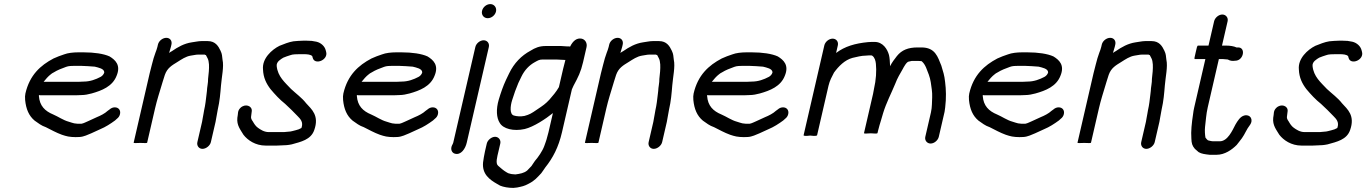

<svg xmlns="http://www.w3.org/2000/svg" viewBox="-20 -692 6682 939"><path d="M193.4 -292C200.9 -302.2 217.9 -320.9 226.5 -327C231.6 -331.7 237.1 -335.3 243 -338C260.9 -349.4 282.4 -357.4 303.3 -365C315 -369.6 331.5 -370 346.4 -370H374.4C386.8 -370 433.7 -367.1 443.5 -366C461.3 -361.3 489.7 -356.6 490 -338C487.8 -328.3 479.5 -320 472 -316C448.3 -303.5 420.7 -293 388.6 -293C381.2 -292.3 373.7 -292 366.4 -292ZM541.6 -167C532.2 -167 523.8 -163.7 516.2 -157L506.6 -150C493 -137.1 471.4 -126.2 453.5 -119L409.9 -99C400.7 -95.3 389.9 -89.1 379.1 -87H358.1C344.9 -88.2 340.4 -88.7 331.2 -92L315.4 -97C290.1 -103.7 264.1 -122 240.5 -132C199.7 -148.8 173.9 -174.4 170.3 -222C170.6 -223.3 170.6 -225 170.4 -227C172.9 -226.3 175.5 -226 178.2 -226H351.2C359.2 -226 367.9 -226.3 377.4 -227C394.7 -227 413.5 -230.9 428.3 -235C477.4 -248.8 529.9 -269 550.1 -321C572.4 -373.9 543.6 -399 516 -416C486.9 -429.4 439.6 -436 389.7 -436H361.7C338.3 -436 311.6 -433.1 293.4 -426C276.9 -420.5 257.1 -413.4 241.7 -406C177.7 -372.3 125 -324.7 104.3 -235C102.3 -226.3 101.8 -215.7 102.9 -203C107.4 -158.4 121 -125.8 149.5 -102C166.8 -90 181.8 -77.4 204.2 -70C230.2 -57.1 254.2 -43.3 282.6 -33L298.5 -28C316 -22.3 343.3 -20.2 369.1 -22C390.5 -23.2 410 -33.5 426.2 -40L469.9 -60C496.1 -70.8 520.7 -86.7 542.8 -103L551.6 -111C559.7 -117 564.8 -124.7 566.9 -134C571.2 -152.5 560.1 -167 541.6 -167Z M752.4 -474 749.9 -463C748.7 -457.7 747.2 -452.7 745.4 -448L740.2 -434C734.4 -417.8 728.1 -398.9 722.8 -376C718.9 -362 715.3 -348 712.1 -334L633.6 6C633.2 8 644.1 8.3 666.4 7C688.1 8.3 699.2 8 699.6 6L738.6 -163C747.4 -201.2 760.8 -243.3 770.7 -276C773 -286.1 776.9 -294.2 779 -303C781.6 -311.7 784.1 -319.3 786.3 -326C798.4 -360.2 821.3 -372.5 847.8 -389C868.1 -401.7 888.4 -416.1 913 -420C924.7 -421 935.9 -425 949.1 -425H981.1C981.8 -425 983 -424.3 984.7 -423C986.7 -423 987.6 -422.7 987.4 -422C989.8 -418 992.6 -412.7 995.7 -406C1000.8 -395.6 1000 -389.2 1002 -377C1003.2 -355.7 1000.5 -330 997.6 -306C998.6 -289.3 992.2 -264.2 992 -247L989.9 -229C987 -204.7 984.4 -179.1 978.3 -153C977.6 -147 976.6 -141 975.2 -135C972.4 -123.1 970.8 -107.5 968.2 -96L945.3 3C941.3 20.4 952.6 36 970.2 36C987.7 36 1007.3 20.4 1011.3 3L1034.2 -96C1036.8 -107.6 1038.5 -123.2 1041.2 -135C1042.9 -142.3 1044.1 -149.3 1045 -156C1054.8 -198.2 1057.7 -236.5 1060.8 -274C1064.2 -316 1075.9 -366.1 1068.3 -400C1065.7 -418.6 1067 -426.2 1058.5 -444C1048.1 -466.4 1033.1 -491 996.4 -491H964.4C949.6 -491 932.4 -486.6 918 -485C880.1 -479.4 849.4 -461.5 821 -442C815.8 -439.3 811.1 -436.3 807 -433C809.2 -442.6 813.2 -451.5 815.9 -463L818.4 -474C822.7 -492.3 811.7 -507 793.6 -507C775.5 -507 756.7 -492.3 752.4 -474Z M1575.1 -438 1573 -446C1568.3 -465.7 1550.2 -482.7 1527.7 -488L1504.6 -492C1497.4 -492.7 1489.5 -493 1480.8 -493H1461.8C1448.6 -493 1427.6 -491.2 1415.1 -490C1392.5 -486.6 1366.8 -475.9 1347 -468C1309.2 -449.3 1260.8 -405.7 1266.3 -352C1267.7 -312.2 1282.8 -282.4 1303.1 -256C1324.5 -230.5 1347.8 -205 1374.5 -184C1396.1 -163.8 1416.6 -144.4 1435.6 -124C1448.3 -110.9 1465.1 -95.2 1454.2 -66C1444.7 -60.5 1436.7 -57.6 1425.7 -55C1415 -52.7 1402.8 -48 1390.1 -48C1382.6 -47.3 1375.4 -46.7 1368.6 -46H1294.6C1271.1 -46 1253.8 -58.4 1241.5 -67C1229.6 -75.6 1223.2 -86.5 1215.9 -99C1211.8 -104.3 1206.3 -113.8 1207.9 -121C1209.2 -131 1210.3 -139.5 1211.4 -149C1213.4 -174.9 1178.6 -187.1 1155.4 -164C1140.4 -149.1 1145.3 -135.7 1140.8 -116C1136.8 -78.8 1156.8 -56.6 1170.6 -33C1191 -6.5 1228.9 20 1279.4 20H1333.4C1340.7 20 1348.5 19.7 1356.6 19C1374 19 1390.9 17.5 1406.8 14C1451.3 1.5 1500.6 -8.3 1516.9 -56C1542.2 -127 1504.5 -157 1477.2 -187C1456.9 -213.4 1428.4 -233.5 1403.3 -257C1373.2 -289.2 1338.5 -317.3 1333.2 -369C1331 -390.7 1353.9 -402.5 1365.7 -410C1374.2 -413.8 1390 -419.1 1399.4 -422C1410.2 -426.8 1431.8 -427 1446.6 -427H1465.6C1481.9 -427 1500.8 -425.5 1507.3 -417L1509.4 -409C1519.4 -371.8 1585.8 -398.2 1575.1 -438Z M1748.4 -292C1755.9 -302.2 1772.9 -320.9 1781.5 -327C1786.6 -331.7 1792.1 -335.3 1798 -338C1815.9 -349.4 1837.4 -357.4 1858.3 -365C1870 -369.6 1886.5 -370 1901.4 -370H1929.4C1941.8 -370 1988.7 -367.1 1998.5 -366C2016.3 -361.3 2044.7 -356.6 2045 -338C2042.8 -328.3 2034.5 -320 2027 -316C2003.3 -303.5 1975.7 -293 1943.6 -293C1936.2 -292.3 1928.7 -292 1921.4 -292ZM2096.6 -167C2087.2 -167 2078.8 -163.7 2071.2 -157L2061.6 -150C2048 -137.1 2026.4 -126.2 2008.5 -119L1964.9 -99C1955.7 -95.3 1944.9 -89.1 1934.1 -87H1913.1C1899.9 -88.2 1895.4 -88.7 1886.2 -92L1870.4 -97C1845.1 -103.7 1819.1 -122 1795.5 -132C1754.7 -148.8 1728.9 -174.4 1725.3 -222C1725.6 -223.3 1725.6 -225 1725.4 -227C1727.9 -226.3 1730.5 -226 1733.2 -226H1906.2C1914.2 -226 1922.9 -226.3 1932.4 -227C1949.7 -227 1968.5 -230.9 1983.3 -235C2032.4 -248.8 2084.9 -269 2105.1 -321C2127.4 -373.9 2098.6 -399 2071 -416C2041.9 -429.4 1994.6 -436 1944.7 -436H1916.7C1893.3 -436 1866.6 -433.1 1848.4 -426C1831.9 -420.5 1812.1 -413.4 1796.7 -406C1732.7 -372.3 1680 -324.7 1659.3 -235C1657.3 -226.3 1656.8 -215.7 1657.9 -203C1662.4 -158.4 1676 -125.8 1704.5 -102C1721.8 -90 1736.8 -77.4 1759.2 -70C1785.2 -57.1 1809.2 -43.3 1837.6 -33L1853.5 -28C1871 -22.3 1898.3 -20.2 1924.1 -22C1945.5 -23.2 1965 -33.5 1981.2 -40L2024.9 -60C2051.1 -70.8 2075.7 -86.7 2097.8 -103L2106.6 -111C2114.7 -117 2119.8 -124.7 2121.9 -134C2126.2 -152.5 2115.1 -167 2096.6 -167Z M2304.7 -462 2196.6 6C2195.5 10.8 2192.6 14.8 2190.6 19C2181.6 38.6 2190.2 55.5 2204.3 59.5C2234.8 68.3 2256 34.8 2262.6 6L2370.7 -462C2374.8 -480 2363 -495 2345.3 -495C2327.6 -495 2308.8 -480 2304.7 -462ZM2337.5 -639C2333.1 -620 2345.4 -603 2365.2 -603C2383.8 -603 2401.6 -617.5 2405.8 -636C2410.1 -654.7 2396.8 -672 2378.1 -672C2359.6 -672 2341.8 -657.5 2337.5 -639Z M2710.8 -467H2649.8C2617.3 -467 2597.1 -458 2574.5 -444C2530.1 -420.1 2494.3 -383.7 2469.9 -333L2454.5 -301C2440.6 -271.2 2429.8 -239.8 2419.3 -205C2405.2 -156.8 2408 -115.8 2424 -91C2440.5 -62 2491.4 -48.8 2546.1 -61C2589.8 -71.3 2649.6 -111 2684.1 -139L2662.4 -45C2660.2 -35.7 2658 -27.3 2655.6 -20C2652.1 -4.6 2646.2 9.1 2641.9 22C2633.1 46.8 2610.8 78.6 2596.1 95L2583.9 113C2582.6 115.7 2581.1 118 2579.3 120C2572.6 126.5 2565 135.5 2558.2 142C2542.3 154.9 2523.2 157.9 2500.8 161C2497.5 161 2493.6 160.7 2489.1 160C2480.9 160 2470.9 156.5 2465.2 155L2456.4 150C2442.4 142.1 2427.9 128.7 2416.5 119C2401.9 107.5 2411.6 75.4 2417.9 48L2426.7 10C2430.7 -7.2 2418.5 -23 2401.3 -23C2384.2 -23 2364.7 -7.2 2360.7 10L2351.9 48C2347.6 66.9 2345 84.9 2342.5 102C2336.9 159 2373.3 186.1 2412 208L2426.1 216C2442.4 222.7 2465.9 227 2490.6 227L2509.1 225C2532.2 220.1 2543.3 218.7 2566.4 206C2595 191.4 2606.8 176.6 2627.2 155C2634 146.4 2640.1 136 2646.7 127C2683.6 81 2711.5 28.2 2728.4 -45L2776.9 -255L2785 -273C2807.6 -314.8 2820.4 -339.8 2831.6 -388L2848.4 -461C2853.1 -481.3 2841.8 -499.5 2824.1 -503C2801.7 -507 2783 -494 2768.1 -464C2766.3 -464.7 2764.7 -465 2763.4 -465H2754.4C2740.3 -465 2724.9 -468.1 2710.8 -467ZM2739.1 -399H2745.1L2743.7 -393C2740.3 -381 2737 -368.3 2734 -355L2713.4 -266C2700.5 -243.1 2683.2 -223.3 2667.3 -205C2647.1 -183.3 2636.9 -176.7 2606 -156C2578.5 -137 2570.3 -132.1 2544.9 -125C2526 -121.4 2506.9 -122.8 2493.3 -127C2471.8 -132.7 2475.4 -172.7 2484.6 -202C2493.9 -232.2 2503.9 -260.1 2515 -286L2530.4 -318C2545.3 -349 2568.6 -373.3 2595.6 -388C2610 -395.6 2616 -401 2634.6 -401H2699.6C2711.2 -401 2727.4 -399 2739.1 -399Z M2959.4 -474 2956.9 -463C2955.7 -457.7 2954.2 -452.7 2952.4 -448L2947.2 -434C2941.4 -417.8 2935.1 -398.9 2929.8 -376C2925.9 -362 2922.3 -348 2919.1 -334L2840.6 6C2840.2 8 2851.1 8.3 2873.4 7C2895.1 8.3 2906.2 8 2906.6 6L2945.6 -163C2954.4 -201.2 2967.8 -243.3 2977.7 -276C2980 -286.1 2983.9 -294.2 2986 -303C2988.6 -311.7 2991.1 -319.3 2993.3 -326C3005.4 -360.2 3028.3 -372.5 3054.8 -389C3075.1 -401.7 3095.4 -416.1 3120 -420C3131.7 -421 3142.9 -425 3156.1 -425H3188.1C3188.8 -425 3190 -424.3 3191.7 -423C3193.7 -423 3194.6 -422.7 3194.4 -422C3196.8 -418 3199.6 -412.7 3202.7 -406C3207.8 -395.6 3207 -389.2 3209 -377C3210.2 -355.7 3207.5 -330 3204.6 -306C3205.6 -289.3 3199.2 -264.2 3199 -247L3196.9 -229C3194 -204.7 3191.4 -179.1 3185.3 -153C3184.6 -147 3183.6 -141 3182.2 -135C3179.4 -123.1 3177.8 -107.5 3175.2 -96L3152.3 3C3148.3 20.4 3159.6 36 3177.2 36C3194.7 36 3214.3 20.4 3218.3 3L3241.2 -96C3243.8 -107.6 3245.5 -123.2 3248.2 -135C3249.9 -142.3 3251.1 -149.3 3252 -156C3261.8 -198.2 3264.7 -236.5 3267.8 -274C3271.2 -316 3282.9 -366.1 3275.3 -400C3272.7 -418.6 3274 -426.2 3265.5 -444C3255.1 -466.4 3240.1 -491 3203.4 -491H3171.4C3156.6 -491 3139.4 -486.6 3125 -485C3087.1 -479.4 3056.4 -461.5 3028 -442C3022.8 -439.3 3018.1 -436.3 3014 -433C3016.2 -442.6 3020.2 -451.5 3022.9 -463L3025.4 -474C3029.7 -492.3 3018.7 -507 3000.6 -507C2982.5 -507 2963.7 -492.3 2959.4 -474Z M3461.4 -292C3468.9 -302.2 3485.9 -320.9 3494.5 -327C3499.6 -331.7 3505.1 -335.3 3511 -338C3528.9 -349.4 3550.4 -357.4 3571.3 -365C3583 -369.6 3599.5 -370 3614.4 -370H3642.4C3654.8 -370 3701.7 -367.1 3711.5 -366C3729.3 -361.3 3757.7 -356.6 3758 -338C3755.8 -328.3 3747.5 -320 3740 -316C3716.3 -303.5 3688.7 -293 3656.6 -293C3649.2 -292.3 3641.7 -292 3634.4 -292ZM3809.6 -167C3800.2 -167 3791.8 -163.7 3784.2 -157L3774.6 -150C3761 -137.1 3739.4 -126.2 3721.5 -119L3677.9 -99C3668.7 -95.3 3657.9 -89.1 3647.1 -87H3626.1C3612.9 -88.2 3608.4 -88.7 3599.2 -92L3583.4 -97C3558.1 -103.7 3532.1 -122 3508.5 -132C3467.7 -148.8 3441.9 -174.4 3438.3 -222C3438.6 -223.3 3438.6 -225 3438.4 -227C3440.9 -226.3 3443.5 -226 3446.2 -226H3619.2C3627.2 -226 3635.9 -226.3 3645.4 -227C3662.7 -227 3681.5 -230.9 3696.3 -235C3745.4 -248.8 3797.9 -269 3818.1 -321C3840.4 -373.9 3811.6 -399 3784 -416C3754.9 -429.4 3707.6 -436 3657.7 -436H3629.7C3606.3 -436 3579.6 -433.1 3561.4 -426C3544.9 -420.5 3525.1 -413.4 3509.7 -406C3445.7 -372.3 3393 -324.7 3372.3 -235C3370.3 -226.3 3369.8 -215.7 3370.9 -203C3375.4 -158.4 3389 -125.8 3417.5 -102C3434.8 -90 3449.8 -77.4 3472.2 -70C3498.2 -57.1 3522.2 -43.3 3550.6 -33L3566.5 -28C3584 -22.3 3611.3 -20.2 3637.1 -22C3658.5 -23.2 3678 -33.5 3694.2 -40L3737.9 -60C3764.1 -70.8 3788.7 -86.7 3810.8 -103L3819.6 -111C3827.7 -117 3832.8 -124.7 3834.9 -134C3839.2 -152.5 3828.1 -167 3809.6 -167Z M4052.1 -503C4034.4 -503 4015.7 -488 4011.5 -470L3910.2 -31C3909.2 -27 3920.1 -26.3 3942.7 -29C3964.1 -26.3 3975.2 -27 3976.2 -31L4032 -273C4037.9 -298.4 4048.6 -317.2 4058.8 -337C4081.2 -367.7 4111.1 -398.7 4149.4 -409C4169.5 -413.7 4193.7 -420 4215 -420C4219.8 -420.7 4224.2 -421 4228.2 -421H4242.2C4242.9 -421 4244.4 -420.3 4246.7 -419C4258.3 -409.9 4262.2 -394.5 4263.7 -380C4267.2 -345.8 4264.6 -301.6 4254.3 -257C4253.5 -250.3 4251.9 -242.3 4249.8 -233L4205.5 -41C4204.9 -38.3 4215.8 -38 4238.2 -40C4259.8 -38 4270.9 -38.3 4271.5 -41L4273.8 -51C4278.8 -72.7 4283.6 -86.1 4289.7 -107L4299.1 -139C4314.2 -188.8 4338.9 -235.4 4358.1 -282C4369.5 -311.9 4381.6 -330.8 4394.7 -354C4399.2 -362.6 4414.1 -391 4425.3 -391C4429.6 -392.3 4434.1 -393.3 4439 -394H4471C4477 -394 4482.2 -393.7 4486.7 -393C4487.4 -393 4488.2 -392.3 4489.3 -391C4498.5 -382.7 4504.3 -372.5 4509.3 -361C4518.3 -338.9 4528.3 -315 4532 -290C4535.3 -266.5 4540.1 -242 4538.9 -216C4537.3 -191.1 4539 -169.1 4532.8 -142L4505.3 -23C4501.3 -5.6 4513.6 10 4531.2 10C4548.8 10 4567.3 -5.6 4571.3 -23L4599.5 -145L4602.6 -167C4608.1 -212.9 4606.9 -253.9 4602.2 -291C4598.7 -324.6 4592.8 -340.7 4583.7 -371C4566.1 -413.6 4554.6 -460 4486.2 -460H4467.2C4421.4 -460 4390 -447.3 4366.5 -418C4355.3 -403.8 4341.6 -385.9 4333 -368C4332.8 -370 4332.7 -371.3 4332.9 -372C4331.9 -389.1 4331.4 -408.9 4327.7 -423C4320.1 -450.9 4298.4 -487 4257.4 -487H4243.4C4237.4 -487 4231.4 -486.7 4225.2 -486C4161.7 -479.8 4112.1 -465.4 4069 -433L4077.5 -470C4081.7 -488 4069.8 -503 4052.1 -503Z M4809.4 -292C4816.9 -302.2 4833.9 -320.9 4842.5 -327C4847.6 -331.7 4853.1 -335.3 4859 -338C4876.9 -349.4 4898.4 -357.4 4919.3 -365C4931 -369.6 4947.5 -370 4962.4 -370H4990.4C5002.8 -370 5049.7 -367.1 5059.5 -366C5077.3 -361.3 5105.7 -356.6 5106 -338C5103.8 -328.3 5095.5 -320 5088 -316C5064.3 -303.5 5036.7 -293 5004.6 -293C4997.2 -292.3 4989.7 -292 4982.4 -292ZM5157.6 -167C5148.2 -167 5139.8 -163.7 5132.2 -157L5122.6 -150C5109 -137.1 5087.4 -126.2 5069.5 -119L5025.9 -99C5016.7 -95.3 5005.9 -89.1 4995.1 -87H4974.1C4960.9 -88.2 4956.4 -88.7 4947.2 -92L4931.4 -97C4906.1 -103.7 4880.1 -122 4856.5 -132C4815.7 -148.8 4789.9 -174.4 4786.3 -222C4786.6 -223.3 4786.6 -225 4786.4 -227C4788.9 -226.3 4791.5 -226 4794.2 -226H4967.2C4975.2 -226 4983.9 -226.3 4993.4 -227C5010.7 -227 5029.5 -230.9 5044.3 -235C5093.4 -248.8 5145.9 -269 5166.1 -321C5188.4 -373.9 5159.6 -399 5132 -416C5102.9 -429.4 5055.6 -436 5005.7 -436H4977.7C4954.3 -436 4927.6 -433.1 4909.4 -426C4892.9 -420.5 4873.1 -413.4 4857.7 -406C4793.7 -372.3 4741 -324.7 4720.3 -235C4718.3 -226.3 4717.8 -215.7 4718.9 -203C4723.4 -158.4 4737 -125.8 4765.5 -102C4782.8 -90 4797.8 -77.4 4820.2 -70C4846.2 -57.1 4870.2 -43.3 4898.6 -33L4914.5 -28C4932 -22.3 4959.3 -20.2 4985.1 -22C5006.5 -23.2 5026 -33.5 5042.2 -40L5085.9 -60C5112.1 -70.8 5136.7 -86.7 5158.8 -103L5167.6 -111C5175.7 -117 5180.8 -124.7 5182.9 -134C5187.2 -152.5 5176.1 -167 5157.6 -167Z M5368.4 -474 5365.9 -463C5364.7 -457.7 5363.2 -452.7 5361.4 -448L5356.2 -434C5350.4 -417.8 5344.1 -398.9 5338.8 -376C5334.9 -362 5331.3 -348 5328.1 -334L5249.6 6C5249.2 8 5260.1 8.3 5282.4 7C5304.1 8.3 5315.2 8 5315.6 6L5354.6 -163C5363.4 -201.2 5376.8 -243.3 5386.7 -276C5389 -286.1 5392.9 -294.2 5395 -303C5397.6 -311.7 5400.1 -319.3 5402.3 -326C5414.4 -360.2 5437.3 -372.5 5463.8 -389C5484.1 -401.7 5504.4 -416.1 5529 -420C5540.7 -421 5551.9 -425 5565.1 -425H5597.1C5597.8 -425 5599 -424.3 5600.7 -423C5602.7 -423 5603.6 -422.7 5603.4 -422C5605.8 -418 5608.6 -412.7 5611.7 -406C5616.8 -395.6 5616 -389.2 5618 -377C5619.2 -355.7 5616.5 -330 5613.6 -306C5614.6 -289.3 5608.2 -264.2 5608 -247L5605.9 -229C5603 -204.7 5600.4 -179.1 5594.3 -153C5593.6 -147 5592.6 -141 5591.2 -135C5588.4 -123.1 5586.8 -107.5 5584.2 -96L5561.3 3C5557.3 20.4 5568.6 36 5586.2 36C5603.7 36 5623.3 20.4 5627.3 3L5650.2 -96C5652.8 -107.6 5654.5 -123.2 5657.2 -135C5658.9 -142.3 5660.1 -149.3 5661 -156C5670.8 -198.2 5673.7 -236.5 5676.8 -274C5680.2 -316 5691.9 -366.1 5684.3 -400C5681.7 -418.6 5683 -426.2 5674.5 -444C5664.1 -466.4 5649.1 -491 5612.4 -491H5580.4C5565.6 -491 5548.4 -486.6 5534 -485C5496.1 -479.4 5465.4 -461.5 5437 -442C5431.8 -439.3 5427.1 -436.3 5423 -433C5425.2 -442.6 5429.2 -451.5 5431.9 -463L5434.4 -474C5438.7 -492.3 5427.7 -507 5409.6 -507C5391.5 -507 5372.7 -492.3 5368.4 -474Z M5917.8 -588 5890.3 -469H5838.3C5835.6 -469 5832.1 -458 5827.7 -436C5821.9 -414 5820.4 -403 5823 -403H5875L5820.6 -167C5817.9 -155.7 5816.1 -144.7 5814.9 -134C5808.3 -90.6 5803.8 -49.8 5806.5 -15C5807.3 9.6 5810.6 20.5 5823.7 36C5830.8 42.7 5836.9 48 5842 52C5855.8 60.6 5875 62.6 5896 65H5930C5970.3 65 6004.8 40.1 6028.1 17C6036.4 7.3 6045.6 -6 6053.7 -16C6068.2 -35.9 6077.1 -60.9 6092.5 -80C6112.7 -107.7 6093.5 -135 6064.8 -127C6044.9 -121.5 6032.7 -100.7 6022.2 -83C6006.9 -53.5 5984 -1 5945.2 -1H5912.2C5909.7 -1.7 5906.8 -2 5903.5 -2C5898.4 -3.3 5894 -4.3 5890.2 -5C5885.9 -5 5878.5 -15 5875.4 -19C5872.9 -33.8 5871.6 -53.7 5873.4 -71C5877.5 -102.4 5878.6 -132.4 5886.6 -167L5941 -403H5962C5966.6 -403 5979.3 -401 5984.6 -401C5996.5 -394.2 6006.9 -393 6021.2 -395C6062.7 -395 6075.1 -463.2 6032.2 -460H6027.2C6014.9 -465.9 5995.8 -469 5977.3 -469H5956.3L5983.8 -588C5987.8 -605.4 5975.4 -621 5957.9 -621C5940.3 -621 5921.8 -605.4 5917.8 -588Z M6641.1 -438 6639 -446C6634.3 -465.7 6616.2 -482.7 6593.7 -488L6570.6 -492C6563.4 -492.7 6555.5 -493 6546.8 -493H6527.8C6514.6 -493 6493.6 -491.2 6481.1 -490C6458.5 -486.6 6432.8 -475.9 6413 -468C6375.2 -449.3 6326.8 -405.7 6332.3 -352C6333.7 -312.2 6348.8 -282.4 6369.1 -256C6390.5 -230.5 6413.8 -205 6440.5 -184C6462.1 -163.8 6482.6 -144.4 6501.6 -124C6514.3 -110.9 6531.1 -95.2 6520.2 -66C6510.7 -60.5 6502.7 -57.6 6491.7 -55C6481 -52.7 6468.8 -48 6456.1 -48C6448.6 -47.3 6441.4 -46.7 6434.6 -46H6360.6C6337.1 -46 6319.8 -58.4 6307.5 -67C6295.6 -75.6 6289.2 -86.5 6281.9 -99C6277.8 -104.3 6272.3 -113.8 6273.9 -121C6275.2 -131 6276.3 -139.5 6277.4 -149C6279.4 -174.9 6244.6 -187.1 6221.4 -164C6206.4 -149.1 6211.3 -135.7 6206.8 -116C6202.8 -78.8 6222.8 -56.6 6236.6 -33C6257 -6.5 6294.9 20 6345.4 20H6399.4C6406.7 20 6414.5 19.7 6422.6 19C6440 19 6456.9 17.5 6472.8 14C6517.3 1.5 6566.6 -8.3 6582.9 -56C6608.2 -127 6570.5 -157 6543.2 -187C6522.9 -213.4 6494.4 -233.5 6469.3 -257C6439.2 -289.2 6404.5 -317.3 6399.2 -369C6397 -390.7 6419.9 -402.5 6431.7 -410C6440.2 -413.8 6456 -419.1 6465.4 -422C6476.2 -426.8 6497.8 -427 6512.6 -427H6531.6C6547.9 -427 6566.8 -425.5 6573.3 -417L6575.4 -409C6585.4 -371.8 6651.8 -398.2 6641.1 -438Z"/></svg>

Font: HoneyBee
Style: RegIt
Weight: 400
Foundry: Cannot Into Space Fonts
Version: Version 0.89